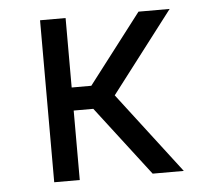

<svg xmlns="http://www.w3.org/2000/svg" viewBox="-43 -567 686 614"><g transform="rotate(-5 300.0 -260.0)"><path d="M107 0V-520H189V-297H252L423 -520H523L324 -260L523 0H423L252 -223H189V0Z"/></g></svg>

Font: Iosevka Meiseki Sans
Style: Regular
Weight: 400
Monospace: yes
Designer: Belleve Invis
Foundry: Belleve Invis
Version: Version 11.2.6; ttfautohint (v1.8.4)